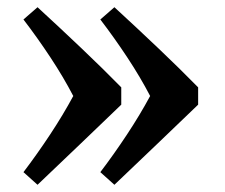

<svg xmlns="http://www.w3.org/2000/svg" viewBox="-20 -477 624 532"><path d="M84 -457Q145 -401 206 -343Q267 -285 316 -235V-187Q264 -137 204 -79.5Q144 -22 84 35L45 0Q83 -50 119 -104.5Q155 -159 183 -211Q156 -263 120 -317.5Q84 -372 45 -423ZM297 -457Q358 -401 419 -343Q480 -285 529 -235V-187Q477 -137 417 -79.5Q357 -22 297 35L258 0Q296 -50 332 -104.5Q368 -159 396 -211Q369 -263 333 -317.5Q297 -372 258 -423Z"/></svg>

Font: Ruwudu
Style: Bold
Weight: 700
Designer: Becca Hirsbrunner Spalinger
Foundry: SIL International
Version: Version 3.000